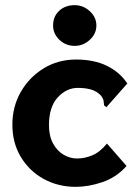

<svg xmlns="http://www.w3.org/2000/svg" viewBox="-20 -713 540 745"><path d="M274 12Q205 12 149 -19Q93 -50 60.5 -104.5Q28 -159 28 -229Q28 -299 60.5 -356Q93 -413 149 -447.5Q205 -482 275 -482Q345 -482 395 -457.5Q445 -433 474 -389L399 -304L393 -297L384 -304Q383 -312 382 -321Q381 -330 371 -343Q354 -360 332 -366Q310 -372 282 -372Q238 -372 204 -335Q170 -298 170 -227Q170 -185 186 -156Q202 -127 227 -112.5Q252 -98 279 -98Q308 -98 337.5 -110Q367 -122 395 -156L471 -69Q432 -25 378 -6.5Q324 12 274 12ZM270 -535Q235 -535 210.5 -558.5Q186 -582 186 -614Q186 -649 209.5 -671Q233 -693 270 -693Q303 -693 328.5 -669.5Q354 -646 354 -614Q354 -582 328.5 -558.5Q303 -535 270 -535Z"/></svg>

Font: Inconsolata Black
Style: Regular
Weight: 900
Monospace: yes
Designer: Raph Levien, Cyreal, Brenton Simpson
Foundry: Raph Levien, Cyreal, Google
Version: Version 3.001; ttfautohint (v1.8.2.53-6de2)